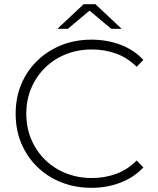

<svg xmlns="http://www.w3.org/2000/svg" viewBox="-20 -895 756 920"><path d="M418 5Q340 5 273.5 -21.5Q207 -48 158 -96Q109 -144 82 -208.5Q55 -273 55 -350Q55 -427 82 -491.5Q109 -556 158.5 -604Q208 -652 274 -678.5Q340 -705 418 -705Q492 -705 556.5 -681Q621 -657 667 -608L635 -575Q590 -619 535.5 -638.5Q481 -658 420 -658Q353 -658 295.5 -635Q238 -612 195.5 -570Q153 -528 129.5 -472Q106 -416 106 -350Q106 -284 129.5 -228Q153 -172 195.5 -130Q238 -88 295.5 -65Q353 -42 420 -42Q481 -42 535.5 -61.5Q590 -81 635 -126L667 -93Q621 -44 556.5 -19.5Q492 5 418 5ZM255 -757 381 -875H437L563 -757H513L409 -844L305 -757Z"/></svg>

Font: Montserrat Z Light
Style: Regular
Weight: 300
Designer: Julieta Ulanovsky
Foundry: Julieta Ulanovsky
Version: Version 8.000